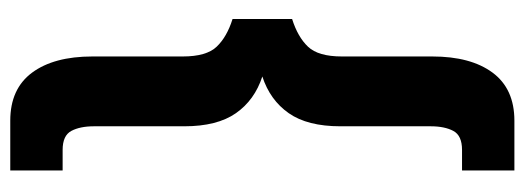

<svg xmlns="http://www.w3.org/2000/svg" viewBox="-344 -568 1022 374"><g transform="rotate(90 167.0 -381.0)"><path d="M215 110Q153 110 121.5 67.5Q90 25 90 -50V-226Q90 -272 71 -292Q52 -312 17 -323V-439Q52 -450 71 -470Q90 -490 90 -536V-712Q90 -787 121.5 -829.5Q153 -872 215 -872H312V-770H272Q244 -770 235 -753Q226 -736 226 -709V-533Q226 -469 200.5 -432.5Q175 -396 129 -381Q175 -366 200.5 -329.5Q226 -293 226 -229V-53Q226 -26 235 -9Q244 8 272 8H312V110Z"/></g></svg>

Font: Open Sauce One Black
Style: Regular
Weight: 900
Designer: Alfredo Marco Pradil
Foundry: Creative Sauce Fz LLC
Version: Version 1.477